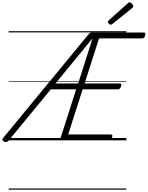

<svg xmlns="http://www.w3.org/2000/svg" viewBox="-74 -1196 1258 1636"><path d="M855 0H466Q451 0 445 -5.5Q439 -11 443 -23L575 -435H359L1 0Q-7 11 -17 13.5Q-27 16 -39 11Q-50 6 -53 -2Q-56 -10 -46 -22L680 -903Q687 -912 694.5 -916Q702 -920 714 -919H1151Q1162 -919 1164 -913Q1166 -907 1163 -894Q1159 -881 1153 -875Q1147 -869 1136 -869H770L647 -485H949Q956 -485 958.5 -479Q961 -473 957 -460Q953 -447 946.5 -441Q940 -435 933 -435H630L507 -50H870Q881 -50 883 -44Q885 -38 881 -25Q878 -12 871.5 -6Q865 0 855 0ZM399 -485H592L715 -870ZM870 -985Q863 -985 854 -993.5Q845 -1002 845 -1009Q845 -1011 846 -1014Q847 -1017 851 -1021L1014 -1167Q1018 -1171 1021 -1173.5Q1024 -1176 1029 -1176Q1036 -1176 1043.5 -1170.5Q1051 -1165 1056 -1157.5Q1061 -1150 1061 -1143Q1061 -1139 1060 -1136Q1059 -1133 1053 -1128L884 -992Q879 -989 876 -987Q873 -985 870 -985ZM0 410H1003V420H0ZM0 -20H1003V0H0ZM0 -505H1003V-500H0ZM0 -930H1003V-920H0Z"/></svg>

Font: Playwrite DE LA Guides
Style: Regular
Weight: 400
Designer: Veronika Burian, José Scaglione
Foundry: TypeTogether
Version: Version 1.003